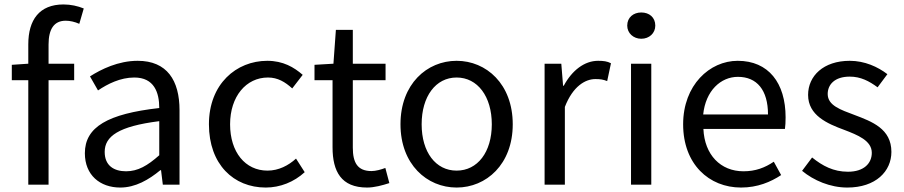

<svg xmlns="http://www.w3.org/2000/svg" viewBox="-20 -829 4058 862"><path d="M33 -469H107V0H198V-469H313V-543H198V-629C198 -699 223 -736 275 -736C294 -736 316 -731 336 -722L356 -791C329 -802 298 -809 265 -809C157 -809 107 -740 107 -630V-543L33 -538Z M520 13C588 13 648 -22 700 -65H703L711 0H786V-334C786 -468 730 -556 598 -556C511 -556 434 -518 384 -486L420 -423C463 -452 520 -481 583 -481C672 -481 695 -414 695 -344C464 -318 361 -259 361 -141C361 -43 429 13 520 13ZM546 -60C492 -60 450 -85 450 -147C450 -217 512 -262 695 -285V-132C642 -85 599 -60 546 -60Z M1173 13C1238 13 1300 -12 1348 -56L1309 -117C1275 -86 1231 -63 1181 -63C1081 -63 1013 -146 1013 -271C1013 -396 1085 -481 1183 -481C1227 -481 1260 -461 1292 -432L1339 -493C1300 -527 1251 -556 1180 -556C1041 -556 918 -452 918 -271C918 -91 1029 13 1173 13Z M1392 -469H1473V-168C1473 -59 1512 13 1628 13C1661 13 1697 3 1728 -7L1710 -75C1692 -68 1667 -61 1648 -61C1585 -61 1564 -99 1564 -166V-469H1711V-543H1564V-695H1488L1477 -543L1392 -538Z M2030 13C2163 13 2282 -91 2282 -271C2282 -452 2163 -556 2030 -556C1897 -556 1778 -452 1778 -271C1778 -91 1897 13 2030 13ZM2030 -63C1936 -63 1873 -146 1873 -271C1873 -396 1936 -481 2030 -481C2124 -481 2188 -396 2188 -271C2188 -146 2124 -63 2030 -63Z M2425 0H2516V-349C2552 -442 2608 -474 2653 -474C2675 -474 2688 -472 2706 -465L2723 -545C2706 -554 2689 -556 2665 -556C2604 -556 2548 -513 2511 -444H2508L2500 -543H2425Z M2813 0H2904V-543H2813ZM2859 -655C2895 -655 2922 -680 2922 -714C2922 -751 2895 -773 2859 -773C2824 -773 2796 -751 2796 -714C2796 -680 2824 -655 2859 -655Z M3307 13C3381 13 3440 -12 3487 -43L3454 -103C3414 -76 3372 -60 3318 -60C3215 -60 3143 -134 3138 -250H3504C3506 -263 3507 -282 3507 -302C3507 -457 3430 -556 3292 -556C3166 -556 3047 -447 3047 -271C3047 -92 3163 13 3307 13ZM3137 -315C3148 -422 3216 -484 3293 -484C3378 -484 3428 -425 3428 -315Z M3784 13C3912 13 3982 -60 3982 -147C3982 -251 3895 -283 3816 -313C3755 -336 3696 -355 3696 -407C3696 -449 3727 -485 3795 -485C3844 -485 3882 -465 3920 -437L3964 -496C3921 -529 3862 -556 3795 -556C3677 -556 3608 -488 3608 -403C3608 -311 3694 -274 3770 -246C3830 -223 3894 -198 3894 -143C3894 -96 3859 -58 3787 -58C3722 -58 3673 -84 3626 -122L3581 -62C3633 -19 3707 13 3784 13Z"/></svg>

Font: Kinto Sans
Style: Regular
Weight: 400
Designer: Authors: Ryoko NISHIZUKA  (kana & ideographs); Paul D. Hunt (Latin, Greek & Cyrillic); Wenlong ZHANG  (bopomofo); Sandol
Foundry: Adobe Systems Incorporated, ookami Inc.
Version: Version 0.001